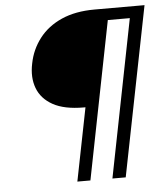

<svg xmlns="http://www.w3.org/2000/svg" viewBox="-51 -745 678 791"><g transform="rotate(-5 288.0 -350.0)"><path d="M576 -700 437 0H382L511 -652H420L291 0H237L297 -302H290Q210 -302 163 -328Q116 -354 99 -399Q82 -444 94 -501Q105 -558 140 -603.5Q175 -649 232.5 -674.5Q290 -700 369 -700Z"/></g></svg>

Font: Albert Sans Light
Style: Italic
Weight: 300
Italic angle: -11.25°
Designer: Andreas Rasmussen
Foundry: a.Foundry
Version: Version 1.025